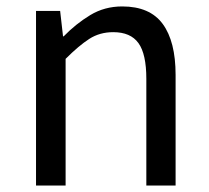

<svg xmlns="http://www.w3.org/2000/svg" viewBox="-20 -577 650 597"><path d="M92 0V-543H167L176 -464H178Q216 -503 260.5 -530Q305 -557 360 -557Q446 -557 486 -502.5Q526 -448 526 -344V0H435V-332Q435 -409 410.5 -443Q386 -477 332 -477Q290 -477 257.5 -456Q225 -435 184 -394V0Z"/></svg>

Font: Source Han Sans
Style: Regular
Weight: 400
Designer: Ryoko NISHIZUKA Ë•øÂ°öÊ∂ºÂ≠ê (kana, bopomofo & ideographs); Paul D. Hunt (Latin, Greek & Cyrillic); Sandoll Communicatio
Foundry: Adobe
Version: Version 2.004;hotconv 1.0.118;makeotfexe 2.5.65603